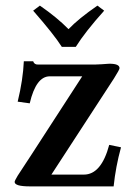

<svg xmlns="http://www.w3.org/2000/svg" viewBox="-20 -664 472 684"><path d="M250 -497.1H200.2Q172.4 -541 98.1 -626L122.1 -644Q184.1 -601.1 224.1 -560.1Q259.3 -597.2 327.1 -644L351.1 -626Q283.2 -550.3 250 -497.1ZM98.1 -445.8Q102.1 -433.6 115.2 -434.1H318.8Q330.1 -434.1 342 -435.1Q354 -436 361.6 -436.5Q369.1 -437 370.1 -437Q406.2 -437 405.8 -420.9Q405.8 -416 386.2 -384.8L163.1 -42H278.8Q340.8 -42 369.1 -147.9L411.1 -139.2Q392.1 -70.3 384.8 0H86.9Q31.7 0 32.2 -16.1Q32.2 -20 43 -38.1Q84 -100.1 160.4 -218.5Q236.8 -336.9 272.9 -392.1H157.2Q108.4 -392.1 85.9 -295.9L43 -301.8Q62 -379.9 64.9 -445.8Z"/></svg>

Font: Linux Libertine
Style: Semibold
Weight: 600
Designer: Philipp H. Poll
Foundry: Philipp H. Poll
Version: Version 5.1.2 ; ttfautohint (v0.9)